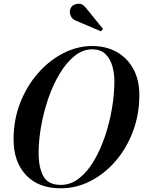

<svg xmlns="http://www.w3.org/2000/svg" viewBox="-20 -1009 774 1039"><path d="M393.5 -896Q369.5 -904 361.2 -927Q353 -950 364.5 -968.5Q374.5 -985 399.8 -988.5Q425 -992 444.5 -967L537.5 -852.5L526.5 -839.5ZM309 10Q188 10 120.8 -61.5Q53.5 -133 53.5 -255Q53.5 -361 89.5 -452.8Q125.5 -544.5 186.2 -613.5Q247 -682.5 322.8 -721.2Q398.5 -760 478.5 -760Q554 -760 611.5 -727.8Q669 -695.5 701.5 -636Q734 -576.5 734 -495Q734 -389 699.2 -297.2Q664.5 -205.5 604.8 -136.5Q545 -67.5 468.8 -28.8Q392.5 10 309 10ZM478.5 -742Q428 -742 383.8 -706.5Q339.5 -671 303.5 -611.2Q267.5 -551.5 242 -478Q216.5 -404.5 202.8 -327.2Q189 -250 189 -180Q189 -103 214.5 -55.8Q240 -8.5 309 -8.5Q362.5 -8.5 407.8 -43.8Q453 -79 488.2 -138.8Q523.5 -198.5 548.2 -272Q573 -345.5 586 -422.8Q599 -500 599 -570Q599 -611.5 588 -651Q577 -690.5 550.8 -716.2Q524.5 -742 478.5 -742Z"/></svg>

Font: Bodoni* 11pt Medium
Style: Italic
Weight: 500
Italic angle: -13°
Version: Version 2.3